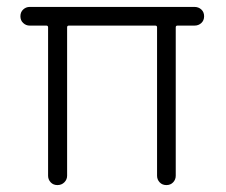

<svg xmlns="http://www.w3.org/2000/svg" viewBox="-20 -535 652 555"><path d="M146 0Q134 0 126.5 -8Q119 -16 119 -27V-456Q119 -461 114 -461H66Q55 -461 47 -468.5Q39 -476 39 -488Q39 -500 47 -507.5Q55 -515 66 -515H542Q554 -515 562 -507.5Q570 -500 570 -488Q570 -476 562 -468.5Q554 -461 542 -461H493Q488 -461 488 -456V-27Q488 -16 480.5 -8Q473 0 461 0Q449 0 441.5 -8Q434 -16 434 -27V-456Q434 -461 429 -461H179Q174 -461 174 -456V-27Q174 -16 166 -8Q158 0 146 0Z"/></svg>

Font: zvoove
Style: Regular
Weight: 400
Designer: Vernon Adams (Nunito) & Andrew Paglinawan (Quicksand)
Foundry: zvoove
Version: Version 3.006